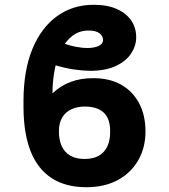

<svg xmlns="http://www.w3.org/2000/svg" viewBox="-20 -780 712 810"><path d="M373.2 -450.2Q441.9 -450.5 491.1 -422.7Q540.2 -394.8 567 -344.2Q593.8 -293.6 593.8 -225Q593.8 -158.6 564 -105.4Q534.2 -52.2 478.4 -21.2Q422.7 9.8 344.1 9.8Q257.5 9.8 198.6 -28.1Q139.6 -66 109.6 -140.9Q79.6 -215.8 79.1 -326.8V-356.4Q79.6 -483.9 117 -574Q154.4 -664.2 220.9 -712Q287.5 -759.8 375 -759.8Q433.7 -759.8 473.6 -741.7Q513.5 -723.6 534.1 -692.9Q554.7 -662.2 554.5 -623Q554.7 -587.3 533.4 -554.7Q512.2 -522.2 469.2 -501.9Q426.3 -481.5 360.7 -481.2Q329.8 -481.5 292.7 -486.8Q255.6 -492.1 210.5 -505.7L241.4 -600Q267.9 -589.1 296.5 -583.3Q325.2 -577.5 348.8 -577.5Q378.3 -577.5 396.6 -586.5Q414.9 -595.4 414.6 -611.1Q414.9 -628.3 399.6 -639.7Q384.2 -651.2 353.9 -651.2Q314.8 -651.2 286 -629.2Q257.2 -607.3 238.4 -569.8Q219.6 -532.2 210.5 -484.8Q201.4 -437.4 201.4 -386.1Q235.5 -418.8 278.6 -434.6Q321.7 -450.5 373.2 -450.2ZM337.5 -330.5Q306.1 -330.5 281.3 -319Q256.5 -307.6 242.5 -284.4Q228.5 -261.1 228.5 -225Q228.5 -189.4 240.6 -163.2Q252.7 -137 276.8 -123.2Q300.8 -109.4 336.5 -109.4Q373.1 -109.4 397.2 -123.2Q421.2 -137 433.2 -163.2Q445.2 -189.4 444.7 -225Q445.2 -278.4 418.1 -304.4Q390.9 -330.5 337.5 -330.5Z"/></svg>

Font: GitLab Sans
Style: Regular
Weight: 400
Designer: Rasmus Andersson
Foundry: Modifications by GitLab B.V., manufactured by rsms
Version: Version 4.000;git-c8fb6b7